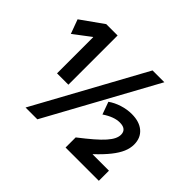

<svg xmlns="http://www.w3.org/2000/svg" viewBox="-155 -969 1208 1208"><g transform="rotate(45 449.5 -365.0)"><path d="M187 0 587 -730H692L292 0ZM175 -292V-614H173L61 -529L26 -624L175 -730H276V-292ZM543 -90Q596 -131 632.5 -162.5Q669 -194 691 -219Q713 -244 723 -264.5Q733 -285 733 -304Q733 -328 718 -340.5Q703 -353 673 -353Q622 -353 560 -311L530 -394Q562 -417 604.5 -430.5Q647 -444 689 -444Q757 -444 796 -410.5Q835 -377 835 -318Q835 -285 820.5 -251Q806 -217 775 -178Q744 -139 694 -92V-90H839V0H543Z"/></g></svg>

Font: M PLUS 1 Medium
Style: Regular
Weight: 500
Designer: Coji Morishita
Foundry: UNDERFOREST DESIGN
Version: Version 1.001